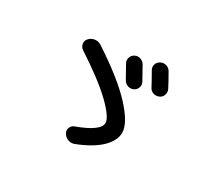

<svg xmlns="http://www.w3.org/2000/svg" viewBox="-133 -960 1266 1152"><g transform="rotate(30 500.0 -384.0)"><path d="M246.1 -554.7Q228.5 -566.4 225.1 -587.9Q221.7 -609.4 237.3 -625Q252.9 -641.6 276.4 -645Q299.8 -648.4 320.3 -634.8Q511.7 -509.8 604.5 -408.7Q697.3 -307.6 697.3 -243.2Q697.3 -188.5 644 -136.2Q590.8 -84 483.4 -42Q461.9 -34.2 440.4 -42Q418.9 -49.8 407.2 -70.3Q396.5 -86.9 403.8 -106.4Q411.1 -126 429.7 -132.8Q581.1 -188.5 581.1 -243.2Q581.1 -283.2 497.6 -364.3Q414.1 -445.3 246.1 -554.7ZM529.3 -680.7Q547.9 -690.4 567.4 -684.1Q586.9 -677.7 597.7 -660.2Q631.8 -600.6 648.4 -569.3Q658.2 -551.8 651.9 -532.2Q645.5 -512.7 627 -503.9Q608.4 -495.1 588.9 -501.5Q569.3 -507.8 558.6 -526.4Q523.4 -589.8 508.8 -615.2Q499 -631.8 505.4 -651.9Q511.7 -671.9 529.3 -680.7ZM753.9 -701.2Q788.1 -641.6 803.7 -610.4Q813.5 -592.8 807.6 -572.3Q801.8 -551.8 782.7 -543Q763.7 -534.2 743.7 -540Q723.6 -545.9 713.9 -565.4Q698.2 -595.7 664.1 -655.3Q653.3 -672.9 658.7 -692.4Q664.1 -711.9 683.1 -722.2Q702.1 -732.4 723.1 -726.1Q744.1 -719.7 753.9 -701.2Z"/></g></svg>

Font: Rounded Mgen+ 1m medium
Style: Regular
Weight: 500
Designer: [Source Han Sans]
Ryoko NISHIZUKA  (kana & ideographs); Paul D. Hunt (Latin, Greek & Cyrillic); Wenlong ZHANG  (bopomofo
Version: Version 1.059.20150602